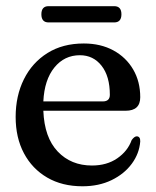

<svg xmlns="http://www.w3.org/2000/svg" viewBox="-20 -608 518 638"><path d="M446 -285Q446 -240 397.5 -240H124Q127.5 -151 171.8 -104.5Q216 -58 285.5 -58Q335 -58 369.8 -82Q404.5 -106 417.5 -142.5Q426.5 -155 434.5 -155Q446.5 -154.5 446 -138Q443 -98 418 -64Q393 -30 350.8 -9.5Q308.5 11 254 11Q186.5 11 136.8 -18Q87 -47 59.5 -98.8Q32 -150.5 32 -219.5Q32 -289.5 59.5 -344.8Q87 -400 137.8 -431.8Q188.5 -463.5 258.5 -463.5Q314.5 -463.5 356.8 -440.5Q399 -417.5 422.5 -377.2Q446 -337 446 -285ZM245.5 -424.5Q194 -424.5 160.8 -383.8Q127.5 -343 124 -271H321.5Q345 -271 345 -293Q345 -354.5 317.5 -389.5Q290 -424.5 245.5 -424.5ZM117.5 -560.5Q117.5 -587.5 141.5 -587.5H359.5Q383.5 -587.5 383.5 -560.5Q383.5 -533.5 359.5 -533.5H141.5Q117.5 -533.5 117.5 -560.5Z"/></svg>

Font: Fraunces 72pt S050
Style: Regular
Weight: 400
Version: Version 1.000; ttfautohint (v1.8.3)